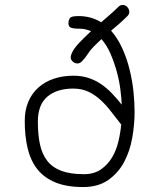

<svg xmlns="http://www.w3.org/2000/svg" viewBox="-20 -749 644 776"><path d="M524 -297Q524 -246 514.5 -192Q505 -138 481.5 -94Q458 -50 417.5 -21.5Q377 7 316 7Q250 7 204.5 -11.5Q159 -30 131.5 -64.5Q104 -99 92 -148.5Q80 -198 80 -260Q80 -304 94.5 -338Q109 -372 135.5 -395.5Q162 -419 198 -431Q234 -443 277 -443Q310 -443 337.5 -434Q365 -425 388.5 -409Q412 -393 432.5 -371.5Q453 -350 472 -326Q471 -352 466.5 -387.5Q462 -423 452 -459.5Q442 -496 427 -531Q412 -566 390 -591Q382 -583 374.5 -576Q367 -569 359 -561Q345 -547 334.5 -530.5Q324 -514 311 -501Q302 -492 291.5 -492.5Q281 -493 272 -502Q263 -511 267 -525Q271 -539 281 -553Q291 -567 303 -579L323 -599Q329 -605 335.5 -611Q342 -617 348 -623Q325 -633 302 -633Q272 -633 263.5 -639Q255 -645 257 -661Q259 -675 267 -679.5Q275 -684 298 -684Q348 -684 389 -659Q406 -674 423.5 -689Q441 -704 458 -721Q466 -729 476 -729Q486 -729 494 -721Q502 -713 502.5 -702.5Q503 -692 495 -684Q479 -668 462.5 -653.5Q446 -639 429 -625Q456 -594 474.5 -553Q493 -512 504 -467Q515 -422 519.5 -378Q524 -334 524 -297ZM470 -247 468 -248Q449 -272 429.5 -297.5Q410 -323 387.5 -344Q365 -365 338 -378Q311 -391 276 -391Q210 -391 171.5 -358.5Q133 -326 133 -257Q133 -205 141.5 -165.5Q150 -126 171 -99Q192 -72 228 -58.5Q264 -45 319 -45Q360 -45 387.5 -64Q415 -83 432.5 -112Q450 -141 458.5 -177Q467 -213 470 -247Z"/></svg>

Font: Wynona
Style: Regular
Weight: 400
Italic angle: -12°
Designer: Kanati
Foundry: Kanati and Michael Everson
Version: Version 2.000